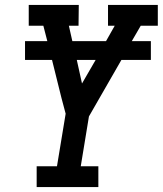

<svg xmlns="http://www.w3.org/2000/svg" viewBox="-20 -755 657 775"><path d="M128 0V-84H210L245 -296L228 -360L190 -513H81V-589H171L155 -651H96V-735H298L297 -651H258L272 -589H408L443 -651H416V-735H617V-651H548L512 -589H589V-513H470L339 -285L306 -84H377V0ZM311 -418 366 -513H290Z"/></svg>

Font: Iosevka Etoile Medium
Style: Italic
Weight: 500
Italic angle: -9°
Designer: Belleve Invis
Foundry: Belleve Invis
Version: Version 22.1.2; ttfautohint (v1.8.4)